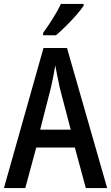

<svg xmlns="http://www.w3.org/2000/svg" viewBox="-20 -960 567 980"><path d="M418 0 362 -207H165L109 0H0L202 -715H322L527 0ZM285 -512Q280 -538 273 -570.5Q266 -603 262 -626Q258 -600 252 -569.5Q246 -539 240 -513L185 -298H341ZM407 -931Q394 -911 369 -882.5Q344 -854 316 -826.5Q288 -799 266 -780H200V-792Q226 -828 250.5 -867Q275 -906 291 -940H407Z"/></svg>

Font: Noto Sans Lao UI Cond Med
Style: Regular
Weight: 500
Width: 3
Designer: Monotype Design Team
Foundry: Monotype Imaging Inc.
Version: Version 2.000; ttfautohint (v1.8.4.7-5d5b)